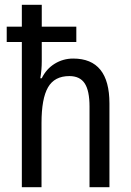

<svg xmlns="http://www.w3.org/2000/svg" viewBox="-20 -780 545 800"><path d="M154 -760V-669H298V-605H154V-525Q154 -489 148 -454H154Q173 -493 208 -514.5Q243 -536 285 -536Q436 -536 436 -349V0H353V-336Q353 -402 333 -432.5Q313 -463 269 -463Q207 -463 180 -416Q153 -369 153 -268V0H71V-605H8V-669H71V-760Z"/></svg>

Font: Noto Sans Myanmar Condensed
Style: Regular
Weight: 400
Width: 3
Designer: Monotype Design Team
Foundry: Monotype Imaging Inc.
Version: Version 2.107; ttfautohint (v1.8.4.7-5d5b)